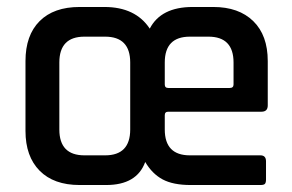

<svg xmlns="http://www.w3.org/2000/svg" viewBox="-20 -530 837 550"><path d="M284 0H208Q134 0 93.5 -41Q53 -82 53 -155V-355Q53 -429 93.5 -469.5Q134 -510 208 -510H279Q368 -510 409 -448Q441 -510 532 -510H591Q664 -510 705.5 -469.5Q747 -429 747 -355V-228Q747 -210 729 -210H462Q452 -210 452 -200V-159Q452 -85 524 -85H726Q742 -85 742 -68V-16Q742 -7 739 -3.5Q736 0 726 0H526Q476 0 446 -16Q416 -32 396 -66Q372 0 284 0ZM462 -278H638Q649 -278 649 -288V-351Q649 -425 577 -425H524Q452 -425 452 -351V-288Q452 -278 462 -278ZM222 -85H281Q353 -85 353 -159V-351Q353 -425 281 -425H222Q150 -425 150 -351V-159Q150 -85 222 -85Z"/></svg>

Font: Rajdhani SemiBold
Style: Regular
Weight: 600
Designer: Satya Rajpurohit, Jyotish Sonowal
Foundry: Indian Type Foundry
Version: Version 1.201 February 1, 2022